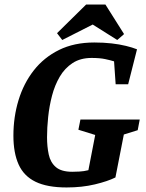

<svg xmlns="http://www.w3.org/2000/svg" viewBox="-20 -815 642 845"><path d="M273 10Q188 10 136.5 -15Q85 -40 62 -91Q39 -142 39 -218Q39 -300 61.5 -374Q84 -448 128.5 -505Q173 -562 239.5 -595Q306 -628 395 -628Q436 -628 471 -624Q506 -620 534.5 -613Q563 -606 583 -598L544 -444H489L482 -545Q466 -550 442.5 -555Q419 -560 383 -560Q334 -560 299.5 -537.5Q265 -515 243 -477.5Q221 -440 209 -394Q197 -348 192 -300.5Q187 -253 187 -211Q187 -170 194.5 -135Q202 -100 226 -79.5Q250 -59 298 -59Q311 -59 330 -60Q349 -61 369 -66L399 -221L325 -244L334 -289H595L586 -242L525 -223L488 -34Q454 -17 397.5 -3.5Q341 10 273 10ZM254 -639 231 -669 359 -795H444L526 -665L496 -639L388 -707Z"/></svg>

Font: Manuale
Style: Bold Italic
Weight: 700
Italic angle: -11°
Version: Version 1.002